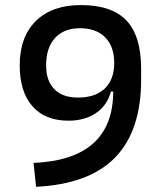

<svg xmlns="http://www.w3.org/2000/svg" viewBox="-20 -716 626 746"><path d="M246.1 -247.1Q155.3 -247.1 106 -303.2Q56.6 -359.4 56.6 -461.9Q56.6 -572.8 119.4 -634.5Q182.1 -696.3 293.9 -696.3Q414.6 -696.3 471.4 -636.2Q528.3 -576.2 528.3 -449.2L447.3 -360.4H411.1Q396.5 -306.2 352.8 -276.6Q309.1 -247.1 246.1 -247.1ZM120.1 9.8 110.4 -83Q419.9 -96.2 419.9 -361.3V-417L528.3 -449.2V-406.2Q528.3 -208 427.5 -104.2Q326.7 -0.5 120.1 9.8ZM282.7 -336.9Q350.6 -336.9 387.2 -372.1Q423.8 -407.2 423.8 -471.7Q423.8 -535.2 388.7 -570.8Q353.5 -606.4 290.5 -606.4Q228.5 -606.4 193.8 -568.4Q159.2 -530.3 159.2 -461.9Q159.2 -401.9 191.2 -369.4Q223.1 -336.9 282.7 -336.9Z"/></svg>

Font: Cascadia Mono
Style: Regular
Weight: 400
Monospace: yes
Designer: Aaron Bell
Foundry: Saja Typeworks
Version: Version 2404.023